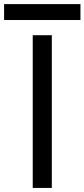

<svg xmlns="http://www.w3.org/2000/svg" viewBox="-67 -923 415 943"><path d="M93.8 -750H187.5V0H93.8ZM-46.9 -902.8H328.1V-824.7H-46.9Z"/></svg>

Font: Michroma+
Style: Regular
Weight: 400
Designer: beogot
Foundry: beogot
Version: Version